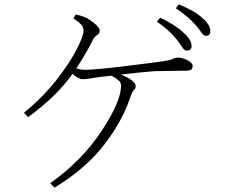

<svg xmlns="http://www.w3.org/2000/svg" viewBox="-20 -819 1040 880"><path d="M790 -638Q759 -678 699 -720L714 -738Q787 -703 820 -670Q858 -638 858 -608Q858 -587 836 -587Q825 -587 815 -602.5Q805 -618 790 -638ZM876 -705Q845 -741 786 -781L799 -799Q873 -769 907 -737Q944 -706 944 -676Q944 -655 924 -655Q913 -655 903 -670Q893 -685 876 -705ZM230 41 210 21Q356 -83 445.5 -218.5Q535 -354 535 -427Q535 -441 522.5 -451.5Q510 -462 491 -472L428 -465Q409 -462 391 -459Q373 -456 359 -456Q341 -456 312 -480Q241 -379 109 -282L90 -302Q176 -373 237 -450.5Q298 -528 330.5 -591Q363 -654 363 -678Q363 -695 351 -707.5Q339 -720 316 -735L327 -753Q361 -745 382 -734Q437 -699 437 -678Q437 -666 426.5 -659.5Q416 -653 408 -641Q374 -572 330 -506Q349 -499 368 -499Q414 -499 546 -515Q678 -531 732 -539Q762 -543 772 -549Q782 -555 795 -555Q817 -555 840 -542.5Q863 -530 863 -517Q863 -506 857 -500.5Q851 -495 827 -495Q787 -495 691 -493Q632 -489 534 -477Q565 -466 583.5 -451Q602 -436 602 -425Q602 -414 594.5 -407Q587 -400 581 -385Q546 -272 460.5 -159.5Q375 -47 230 41Z"/></svg>

Font: Minh Nguyen ExtraLight
Style: Regular
Weight: 250
Designer: Ryoko NISHIZUKA 西塚涼子 (kana & ideographs); Frank Grießhammer (Latin, Greek & Cyrillic); Wenlong ZHANG 张文龙 (bopomofo); San
Foundry: Adobe
Version: Version 1.100;July 7, 2023;FontCreator 14.0.0.2814 64-bit